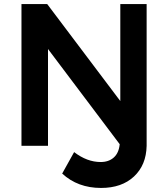

<svg xmlns="http://www.w3.org/2000/svg" viewBox="-20 -720 830 948"><path d="M574 -700H704V0Q702 95 641.5 151.5Q581 208 479 208Q364 208 287 137L346 31Q410 80 477 80Q517 80 542 57.5Q567 35 571 -8L217 -478V0H86V-700H213L574 -221Z"/></svg>

Font: Montserrat arm Medium
Style: Regular
Weight: 500
Designer: Julieta Ulanovsky
Foundry: Julieta Ulanovsky
Version: Version 6.000;PS 006.000;hotconv 1.0.88;makeotf.lib2.5.64775